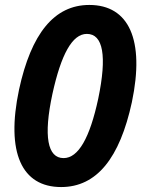

<svg xmlns="http://www.w3.org/2000/svg" viewBox="-20 -746 574 776"><path d="M227 10C371 10 464 -107 513 -333C566 -585 501 -726 341 -726C199 -726 106 -610 57 -384C3 -129 68 10 227 10ZM237 -107C172 -107 155 -195 192 -367C227 -526 272 -609 331 -609C397 -609 413 -520 377 -347C343 -189 297 -107 237 -107Z"/></svg>

Font: Noto Sans ExtraCondensed
Style: Bold Italic
Weight: 700
Width: 2
Italic angle: -12°
Designer: Monotype Design Team
Foundry: Monotype Imaging Inc.
Version: Version 2.013